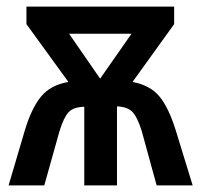

<svg xmlns="http://www.w3.org/2000/svg" viewBox="-20 -561 609 581"><path d="M507 -488 381 -313Q435 -303 463 -268.5Q491 -234 512 -166L563 0H454L409 -164Q396 -206 381 -222Q366 -238 334 -239V0H235V-238Q202 -237 187.5 -221.5Q173 -206 160 -164L114 0H6L55 -166Q75 -233 104 -268.5Q133 -304 187 -313L60 -488V-541H507ZM189 -459 283 -323 378 -459Z"/></svg>

Font: Noto Sans Display Medium Narrow
Style: Regular
Weight: 500
Width: 4
Designer: Monotype Design team
Foundry: Monotype Imaging Inc.
Version: Version 1.000